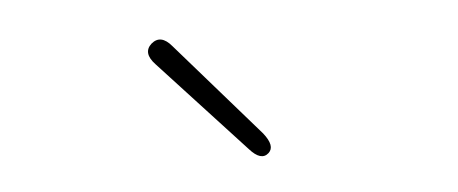

<svg xmlns="http://www.w3.org/2000/svg" viewBox="-28 -860 642 269"><g transform="rotate(-5 293.0 -725.5)"><path d="M341 -641Q330 -631 314 -649L194 -779Q178 -796 191 -808Q205 -820 220 -802L336 -669Q351 -650 341 -641Z"/></g></svg>

Font: Resource Han Rounded JP ExtraLight
Style: Regular
Weight: 250
Designer: Cyano Hao (round all glyphs); Ryoko NISHIZUKA 西塚涼子 (kana, bopomofo & ideographs); Paul D. Hunt (Latin, Greek & Cyrillic)
Foundry: Cyano Hao
Version: 0.990